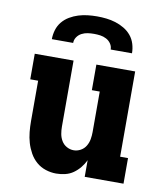

<svg xmlns="http://www.w3.org/2000/svg" viewBox="-84 -810 767 887"><g transform="rotate(10 300.0 -366.0)"><path d="M239 8Q214 8 189.5 0Q165 -8 146 -24.5Q127 -41 114.5 -63.5Q102 -86 95 -110Q88 -134 85.5 -159.5Q83 -185 83 -210V-400H46V-520H228V-210Q228 -193 231 -176Q234 -159 243 -144Q252 -129 267.5 -120.5Q283 -112 300 -112Q317 -112 332.5 -120.5Q348 -129 357 -144Q366 -159 369 -176Q372 -193 372 -210V-400H335V-520H517V-120H554V0H372V-78Q363 -59 349.5 -42.5Q336 -26 319 -14Q302 -2 281 3Q260 8 239 8ZM112 -600Q112 -622 118.5 -643.5Q125 -665 139 -682Q153 -699 172.5 -710.5Q192 -722 213 -728.5Q234 -735 256 -737.5Q278 -740 300 -740Q322 -740 344 -737.5Q366 -735 387 -728.5Q408 -722 427.5 -710.5Q447 -699 461 -682Q475 -665 481.5 -643.5Q488 -622 488 -600H388Q388 -615 379.5 -627.5Q371 -640 357.5 -647Q344 -654 329.5 -656Q315 -658 300 -658Q285 -658 270.5 -656Q256 -654 242.5 -647Q229 -640 220.5 -627.5Q212 -615 212 -600Z"/></g></svg>

Font: Iosevka Etoile Heavy
Style: Regular
Weight: 900
Designer: Belleve Invis
Foundry: Belleve Invis
Version: Version 22.1.2; ttfautohint (v1.8.4)